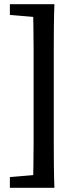

<svg xmlns="http://www.w3.org/2000/svg" viewBox="-20 -735 381 914"><path d="M239 -715Q237 -663 236.5 -610.5Q236 -558 236 -504.5Q236 -451 236 -398V-158Q236 -105 236 -52Q236 1 236.5 54Q237 107 239 159H137Q138 108 139 55Q140 2 140 -51Q140 -104 140 -158V-398Q140 -450 140 -503Q140 -556 139 -609Q138 -662 137 -715ZM188 -715V-652H168L27 -664V-715ZM188 96V159H27V108L168 96Z"/></svg>

Font: Source Serif 4 18pt SemiBold
Style: Regular
Weight: 600
Designer: Frank Grießhammer
Foundry: Adobe Systems Incorporated
Version: Version 4.004;hotconv 1.0.116;makeotfexe 2.5.65601